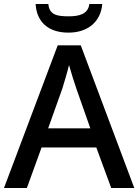

<svg xmlns="http://www.w3.org/2000/svg" viewBox="-20 -945 696 965"><path d="M494 -925H429C423 -873 376 -863 326 -863C266 -863 228 -870 223 -925H159C164 -837 220 -781 324 -781C425 -781 487 -839 494 -925ZM539 0H655L386 -717H270L0 0H115L189 -204H464ZM364 -499 434 -300H222L293 -499C300 -522 317 -577 327 -618C335 -588 356 -521 364 -499Z"/></svg>

Font: Noto Sans Lisu Medium
Style: Regular
Weight: 500
Designer: Monotype Design Team. David Williams.
Foundry: Monotype Imaging Inc.
Version: Version 2.102